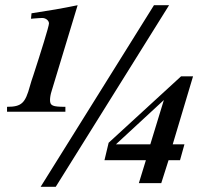

<svg xmlns="http://www.w3.org/2000/svg" viewBox="-20 -703 790 737"><path d="M721 -410H675L397 -155L381 -88H540L513 0H599L627 -88H671L688 -149H643ZM609 -319 557 -149H425ZM629 -683H571L136 14H194ZM278 -683C215 -670 173 -663 101 -652L99 -631L110 -632C124 -633 135 -634 142 -634C156 -634 168 -624 168 -613C168 -602 136 -500 108 -414C103 -399 98 -385 95 -373C77 -307 63 -293 7 -293V-274H231V-293C182 -293 172 -297 172 -319C172 -328 174 -341 178 -353Z"/></svg>

Font: STIXGeneral
Style: Bold Italic
Weight: 700
Italic angle: -16.33°
Designer: MicroPress Inc., with final additions and corrections provided by Coen Hoffman, Elsevier (retired)
Version: Version 1.1.0